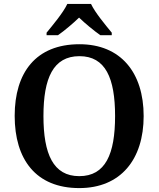

<svg xmlns="http://www.w3.org/2000/svg" viewBox="-20 -951 810 981"><path d="M218 -784V-771H276C308 -793 354 -832 384 -861C414 -832 461 -793 493 -771H551V-784C520 -822 466 -886 445 -931H324C303 -886 249 -822 218 -784ZM385 10C597 10 714 -137 714 -358C714 -580 597 -725 386 -725C163 -725 55 -580 55 -359C55 -137 163 10 385 10ZM385 -51C252 -51 202 -164 202 -358C202 -552 252 -664 386 -664C519 -664 568 -552 568 -358C568 -164 519 -51 385 -51Z"/></svg>

Font: Noto Serif Sinhala SemiBold
Style: Regular
Weight: 600
Designer: Jelle Bosma - Monotype Design Team
Foundry: Monotype Imaging Inc.
Version: Version 2.007